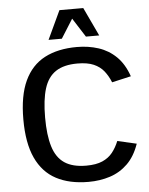

<svg xmlns="http://www.w3.org/2000/svg" viewBox="-62 -985 813 1047"><g transform="rotate(-5 345.0 -461.5)"><path d="M380.4 11.7Q275.9 11.7 203.4 -26.9Q130.9 -65.4 93 -147.2Q55.2 -229 55.2 -358.4Q55.2 -488.3 93 -569.3Q130.9 -650.4 203.4 -688.5Q275.9 -726.6 380.4 -726.6Q443.4 -726.6 498.3 -708.7Q553.2 -690.9 594.7 -650.4Q636.2 -609.9 659.7 -542L555.2 -518.1Q541 -553.2 519.8 -580.1Q498.5 -606.9 464.1 -621.8Q429.7 -636.7 375.5 -636.7Q300.8 -636.7 256.6 -607.4Q212.4 -578.1 193.4 -516.8Q174.3 -455.6 174.3 -358.4Q174.3 -261.7 193.4 -199.5Q212.4 -137.2 256.6 -107.4Q300.8 -77.6 375.5 -77.6Q429.7 -77.6 464.1 -92.8Q498.5 -107.9 519.8 -134.8Q541 -161.6 555.2 -196.8L659.7 -172.9Q636.2 -105 594.7 -64.5Q553.2 -23.9 498.3 -6.1Q443.4 11.7 380.4 11.7ZM230 -778.8 303.2 -935.1H433.6L507.3 -778.8H434.6L368.2 -882.8L302.7 -778.8Z"/></g></svg>

Font: Pontano Sans
Style: Bold
Weight: 700
Designer: Vernon Adams
Foundry: Vernon Adams
Version: Version 2.001